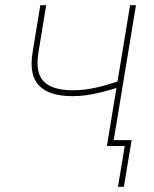

<svg xmlns="http://www.w3.org/2000/svg" viewBox="-20 -559 591 735"><path d="M257.8 -190.9Q168 -190.9 129.2 -231.7Q90.3 -272.5 105 -359.9L134.3 -539.1H156.7L127.4 -359.9Q114.3 -281.2 147.2 -247.3Q180.2 -213.4 259.3 -213.4Q302.7 -213.4 349.9 -224.1Q397 -234.9 448.7 -253.4L444.3 -228Q401.9 -214.4 369.4 -206.3Q336.9 -198.2 310.3 -194.6Q283.7 -190.9 257.8 -190.9ZM389.2 0 478 -539.1H500.5L411.6 0ZM431.6 156.2 457.5 0H404.8L408.7 -22.5H483.9L454.1 156.2Z"/></svg>

Font: Inter 18pt Thin
Style: Italic
Weight: 250
Italic angle: -9.3988°
Version: Version 4.001;git-66647c0bb